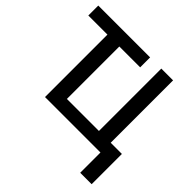

<svg xmlns="http://www.w3.org/2000/svg" viewBox="-220 -926 1339 1339"><g transform="rotate(45 449.5 -257.0)"><path d="M750.5 0H203.6V-615.7H15.1V-713.9H526.4V-615.7H320.8V-98.6H636.7V-713.9H752.9V-98.6H863.3V199.7H750.5Z"/></g></svg>

Font: Viking Open Sans Light
Style: Bold
Weight: 600
Foundry: Ascender Corporation
Version: Version 2.001